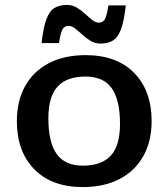

<svg xmlns="http://www.w3.org/2000/svg" viewBox="-20 -749 684 780"><path d="M316.5 11Q190.5 11 119.5 -61.2Q48.5 -133.5 48.5 -256.5Q48.5 -339 82 -399.2Q115.5 -459.5 178.2 -492.2Q241 -525 328 -525Q454 -525 525 -452.8Q596 -380.5 596 -257.5Q596 -175 562.2 -114.8Q528.5 -54.5 465.8 -21.8Q403 11 316.5 11ZM317 -76Q392 -76 429.8 -116.5Q467.5 -157 467.5 -245.5Q467.5 -343 434 -390.5Q400.5 -438 327 -438Q252 -438 214.2 -397.5Q176.5 -357 176.5 -268.5Q176.5 -171 210.2 -123.5Q244 -76 317 -76ZM491 -727Q484 -662.5 471.2 -629.2Q458.5 -596 438.2 -584Q418 -572 388 -572Q366 -572 348 -583Q330 -594 314.5 -608.2Q299 -622.5 285.2 -633.2Q271.5 -644 258.5 -644Q243 -644 234.8 -631.2Q226.5 -618.5 219.5 -574H149Q156 -638.5 168.8 -671.8Q181.5 -705 202 -717Q222.5 -729 252 -729Q274 -729 292.2 -718Q310.5 -707 325.8 -692.8Q341 -678.5 354.8 -667.8Q368.5 -657 381.5 -657Q397 -657 405.2 -669.8Q413.5 -682.5 420.5 -727Z"/></svg>

Font: Newsreader 6pt Medium
Style: Regular
Weight: 500
Designer: Hugues Gentile
Foundry: Production Type
Version: Version 1.003; ttfautohint (v1.8.3)